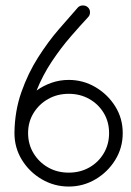

<svg xmlns="http://www.w3.org/2000/svg" viewBox="-20 -679 480 704"><path d="M232 5Q179 5 133.5 -21.5Q88 -48 60.5 -92.5Q33 -137 33 -191Q33 -192 33 -192Q34 -272 58.5 -341.5Q83 -411 120 -469Q157 -527 196.5 -572.5Q236 -618 266 -652Q273 -659 284 -659Q295 -659 302.5 -652Q310 -645 310 -634Q310 -623 303 -616Q274 -585 238.5 -544Q203 -503 170 -453.5Q137 -404 114 -347Q139 -365 169 -375.5Q199 -386 232 -386Q285 -386 330 -359.5Q375 -333 402.5 -289Q430 -245 430 -191Q430 -137 402.5 -92.5Q375 -48 330 -21.5Q285 5 232 5ZM232 -46Q274 -46 307.5 -65Q341 -84 360.5 -117Q380 -150 380 -191Q380 -232 360.5 -264.5Q341 -297 307.5 -316Q274 -335 232 -335Q190 -335 156.5 -316Q123 -297 103 -264.5Q83 -232 83 -191Q83 -150 103 -117Q123 -84 156.5 -65Q190 -46 232 -46Z"/></svg>

Font: Libertine Sup
Style: Regular
Weight: 400
Designer: Bastien Sozeau
Foundry: NBR — Bastien Sozeau
Version: Version 2.003; ttfautohint (v1.8.4.7-5d5b);gftools[0.9.33]